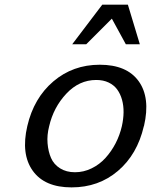

<svg xmlns="http://www.w3.org/2000/svg" viewBox="-20 -790 648 824"><path d="M502.9 -248Q509.8 -278.8 510.3 -307.6Q510.7 -336.4 503.7 -361.8Q496.6 -387.2 482.9 -406Q469.2 -424.8 446.3 -435.8Q423.3 -446.8 393.1 -446.8Q319.8 -446.8 264.6 -387.9Q209.5 -329.1 190.9 -248Q181.2 -210.4 184.1 -175Q187 -139.6 199 -112.1Q210.9 -84.5 237.8 -67.6Q264.6 -50.8 301.8 -50.8Q338.9 -50.8 373 -67.4Q407.2 -84 432.6 -112.1Q458 -140.1 476.1 -175Q494.1 -210 502.9 -248ZM598.1 -250 597.2 -248Q569.3 -127.4 486.3 -56.6Q403.3 14.2 287.1 14.2Q171.4 14.2 120.4 -57.4Q69.3 -128.9 97.2 -249Q125 -369.1 209 -440.7Q293 -512.2 408.2 -512.2Q524.4 -512.2 575.2 -441.4Q626 -370.6 598.1 -250ZM580.1 -600.1H520L460 -710L350.1 -600.1H290L418.9 -770H528.8Z"/></svg>

Font: Perun
Style: Italic
Weight: 400
Italic angle: -12°
Foundry: Stefan Peev, Context Ltd
Version: Version 001.000